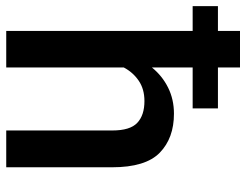

<svg xmlns="http://www.w3.org/2000/svg" viewBox="-112 -683 790 616"><g transform="rotate(90 283.0 -375.0)"><path d="M322.8 -679.2V-598.1H191.4V-467.3Q218.3 -500.5 256.1 -519.3Q293.9 -538.1 339.8 -538.1Q418 -538.1 464.8 -492.7Q511.7 -447.3 511.7 -339.4V0H393.6V-340.3Q393.6 -397.5 369.1 -420.4Q344.7 -443.4 299.3 -443.4Q260.7 -443.4 233.9 -425Q207 -406.7 191.4 -377V0H74.2V-598.1H-5.4V-679.2H74.2V-750H191.4V-679.2Z"/></g></svg>

Font: Vazirmatn UI Medium
Style: Regular
Weight: 500
Designer: Saber Rastikerdar
Foundry: Saber Rastikerdar
Version: Version 33.003